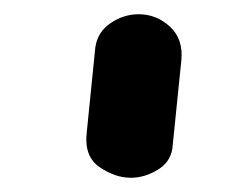

<svg xmlns="http://www.w3.org/2000/svg" viewBox="-20 -792 350 270"><path d="M164 -542Q142 -542 120 -557Q98 -572 102 -606L114 -725Q117 -747 135.5 -759.5Q154 -772 175 -772Q200 -772 219 -754.5Q238 -737 235 -707L223 -589Q222 -566 203 -554Q184 -542 164 -542Z"/></svg>

Font: Edu NSW ACT Foundation
Style: Bold
Weight: 700
Version: Version 1.003